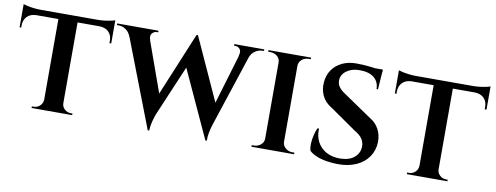

<svg xmlns="http://www.w3.org/2000/svg" viewBox="-56 -889 3033 1174"><g transform="rotate(10 1461.0 -302.0)"><path d="M356 -597V0H237V-597ZM581 -601V-564H12V-601ZM581 -567V-473H570V-485Q571 -520 550.5 -541.5Q530 -563 493 -564V-567ZM581 -617V-591L473 -601Q493 -601 515 -603.5Q537 -606 555.5 -610Q574 -614 581 -617ZM239 -63V0H170V-10Q170 -10 175.5 -10Q181 -10 181 -10Q204 -10 220 -25.5Q236 -41 237 -63ZM352 -63H356Q356 -41 372.5 -25.5Q389 -10 412 -10Q412 -10 417 -10Q422 -10 422 -10V0H352ZM100 -567V-564Q63 -563 42.5 -541.5Q22 -520 22 -485V-473H12V-567ZM12 -617Q20 -614 38 -610Q56 -606 78 -603.5Q100 -601 119 -601L12 -591Z M660 -594H790L934 -192L893 11ZM1095 -615 1109 -526 925 -93Q925 -93 919.5 -77Q914 -61 908.5 -37Q903 -13 902 11H893L869 -92L1086 -615ZM1095 -614 1289 -188 1251 11 1039 -450ZM1443 -594 1278 -93Q1278 -93 1273 -76.5Q1268 -60 1263.5 -36Q1259 -12 1260 11H1251L1228 -82L1381 -594ZM1362 -534Q1371 -563 1359.5 -576.5Q1348 -590 1331 -590H1323V-600H1509V-590Q1509 -590 1505.5 -590Q1502 -590 1502 -590Q1476 -590 1454 -575Q1432 -560 1423 -533ZM812 -534 683 -533Q673 -560 652 -575Q631 -590 604 -590Q604 -590 600 -590Q596 -590 596 -590V-600H852V-590H844Q828 -590 815 -576.5Q802 -563 812 -534Z M1726 -600V0H1609V-600ZM1612 -63V0H1535V-10Q1535 -10 1541.5 -10Q1548 -10 1548 -10Q1573 -10 1591 -25.5Q1609 -41 1609 -63ZM1723 -63H1726Q1727 -41 1744.5 -25.5Q1762 -10 1788 -10Q1788 -10 1793.5 -10Q1799 -10 1800 -10V0H1723ZM1723 -537V-600H1800L1799 -590Q1799 -590 1793.5 -590Q1788 -590 1788 -590Q1762 -590 1744.5 -575Q1727 -560 1726 -537ZM1612 -537H1609Q1609 -560 1591 -575Q1573 -590 1548 -590Q1547 -590 1541 -590Q1535 -590 1535 -590V-600H1612Z M2078 -613Q2101 -613 2126.5 -611.5Q2152 -610 2176 -607Q2200 -604 2218.5 -600.5Q2237 -597 2244 -594L2236 -480H2227Q2227 -524 2196 -550Q2165 -576 2105 -576Q2057 -576 2025 -552.5Q1993 -529 1992 -493Q1992 -476 1998.5 -462.5Q2005 -449 2018 -437Q2031 -425 2049 -414L2221 -297Q2255 -277 2274 -241.5Q2293 -206 2292 -161Q2290 -109 2262.5 -69.5Q2235 -30 2187 -8.5Q2139 13 2076 13Q2038 13 2002 7Q1966 1 1939 -10.5Q1912 -22 1895 -38Q1889 -56 1890 -82Q1891 -108 1897.5 -135Q1904 -162 1913 -181H1923Q1920 -136 1938.5 -100Q1957 -64 1993.5 -43.5Q2030 -23 2080 -23Q2139 -24 2170 -51.5Q2201 -79 2201 -120Q2201 -146 2186.5 -167Q2172 -188 2139 -207L1978 -319Q1935 -344 1917 -382.5Q1899 -421 1903 -464Q1906 -509 1929 -542.5Q1952 -576 1990.5 -594.5Q2029 -613 2078 -613ZM2245 -604 2244 -587H2149V-604Z M2686 -597V0H2567V-597ZM2911 -601V-564H2342V-601ZM2911 -567V-473H2900V-485Q2901 -520 2880.5 -541.5Q2860 -563 2823 -564V-567ZM2911 -617V-591L2803 -601Q2823 -601 2845 -603.5Q2867 -606 2885.5 -610Q2904 -614 2911 -617ZM2569 -63V0H2500V-10Q2500 -10 2505.5 -10Q2511 -10 2511 -10Q2534 -10 2550 -25.5Q2566 -41 2567 -63ZM2682 -63H2686Q2686 -41 2702.5 -25.5Q2719 -10 2742 -10Q2742 -10 2747 -10Q2752 -10 2752 -10V0H2682ZM2430 -567V-564Q2393 -563 2372.5 -541.5Q2352 -520 2352 -485V-473H2342V-567ZM2342 -617Q2350 -614 2368 -610Q2386 -606 2408 -603.5Q2430 -601 2449 -601L2342 -591Z"/></g></svg>

Font: Cinzel SemiBold
Style: Regular
Weight: 600
Designer: Natanael Gama
Version: Version 2.000